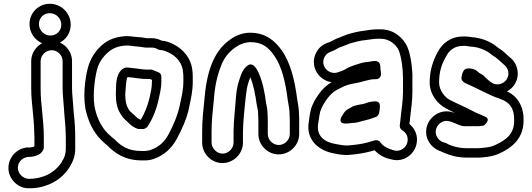

<svg xmlns="http://www.w3.org/2000/svg" viewBox="-20 -763 2829 1021"><path d="M330 -34V29C330 52 324 71 316 85C312 90 310 95 308 99C285 135 248 165 202 178C194 180 185 183 178 184L164 186C156 187 148 188 138 188H131C99 185 73 157 75 126C77 93 105 71 137 71H142C160 71 180 62 188 58C200 52 213 34 213 22V-34C213 -128 196 -205 196 -294V-438C196 -469 224 -496 255 -496C286 -496 313 -469 313 -438V-294C313 -257 318 -223 320 -188L322 -158C323 -136 329 -89 329 -64C329 -54 330 -44 330 -34ZM162 -57C162 -50 163 -42 163 -34V14C158 20 149 20 140 21H138C78 18 28 67 25 124C21 184 72 238 130 238H138C150 238 161 238 172 236L186 234C197 232 206 230 217 226C275 209 322 172 351 124C367 98 380 68 380 29V-34C380 -74 377 -124 372 -163L370 -192C368 -229 363 -261 363 -294V-438C363 -497 314 -546 255 -546C196 -546 146 -497 146 -438V-294C146 -212 162 -135 162 -57ZM187 -635C187 -668 212 -693 245 -693C278 -693 306 -665 306 -632C306 -599 281 -574 248 -574C215 -574 187 -602 187 -635ZM137 -635C137 -574 187 -524 248 -524C308 -524 356 -572 356 -632C356 -693 306 -743 245 -743C185 -743 137 -695 137 -635Z M630 -395C590 -362 599 -296 596 -266V-263C596 -226 601 -189 619 -161C625 -152 631 -139 643 -129C659 -116 678 -89 712 -78C715 -77 718 -77 720 -77H744C754 -80 761 -85 764 -89C791 -129 811 -179 823 -232C829 -263 838 -290 838 -330V-356C838 -380 811 -381 795 -390C791 -392 787 -393 783 -393H757C737 -393 711 -399 684 -401C672 -402 666 -404 657 -404H656C645 -404 637 -400 630 -395ZM788 -338V-330C788 -297 782 -274 775 -242C765 -200 749 -160 729 -127H725C710 -133 697 -150 675 -168C671 -171 668 -175 661 -187C652 -202 646 -226 646 -262C649 -297 650 -340 658 -353C664 -352 672 -352 680 -351C702 -349 729 -343 757 -343H777C779 -342 784 -340 788 -338ZM651 -521C672 -521 677 -519 695 -517C712 -516 733 -513 746 -511C751 -510 752 -510 757 -510H787C798 -510 809 -507 819 -501C823 -499 828 -497 832 -497C846 -497 862 -491 876 -484C917 -465 952 -428 954 -374C955 -366 955 -359 955 -350V-326C955 -284 945 -247 937 -208C926 -151 901 -95 876 -48C855 -9 825 19 782 34C770 38 755 41 735 40C660 40 626 15 587 -24L585 -25L569 -39C530 -71 502 -118 487 -177C471 -235 481 -334 495 -389C505 -430 527 -461 555 -485C580 -507 607 -518 651 -521ZM650 -571H648C595 -567 556 -553 522 -523C488 -493 460 -452 447 -401C431 -340 419 -237 439 -165C456 -98 488 -42 537 -1L552 12C594 54 646 90 735 90C758 91 779 89 798 82C853 63 893 25 920 -24C946 -73 975 -133 987 -198C994 -234 1005 -276 1005 -326V-350C1005 -360 1005 -368 1004 -378C1000 -454 951 -505 898 -530C883 -537 865 -545 839 -547C824 -555 805 -560 787 -560H758C740 -564 719 -566 699 -567C686 -568 674 -571 650 -571Z M1521 -123V-51C1521 -19 1494 8 1462 8C1431 8 1404 -19 1404 -51V-123C1404 -137 1403 -158 1402 -170C1401 -192 1397 -202 1395 -214C1388 -271 1376 -331 1355 -376C1348 -393 1326 -434 1299 -416C1266 -394 1259 -355 1250 -330C1233 -281 1233 -206 1227 -154C1225 -128 1222 -91 1222 -63V-5C1222 26 1195 54 1164 54C1133 54 1105 26 1105 -5V-63C1105 -120 1111 -172 1117 -230C1122 -302 1134 -357 1154 -409C1170 -453 1195 -485 1229 -509C1251 -525 1275 -537 1311 -539C1377 -539 1409 -509 1439 -466C1478 -411 1499 -324 1510 -232C1515 -200 1520 -183 1520 -152C1520 -141 1521 -131 1521 -123ZM1353 -146C1353 -138 1354 -129 1354 -123V-51C1354 8 1402 58 1462 58C1521 58 1571 9 1571 -51V-123C1571 -132 1571 -142 1570 -153C1570 -188 1564 -212 1560 -238C1548 -332 1526 -427 1479 -494C1444 -543 1396 -589 1310 -589C1265 -589 1227 -571 1199 -549C1113 -487 1078 -373 1067 -234C1061 -178 1055 -123 1055 -63V-5C1055 54 1103 104 1163 104C1223 104 1272 54 1272 -5V-63C1272 -87 1275 -124 1277 -150C1283 -202 1287 -275 1298 -314C1302 -327 1306 -341 1311 -352C1327 -315 1338 -260 1345 -208C1348 -188 1352 -178 1352 -169C1352 -162 1353 -156 1353 -146Z M1939 -434C1912 -433 1890 -424 1876 -420C1860 -416 1848 -409 1835 -405L1829 -402C1815 -392 1792 -383 1772 -377C1756 -373 1742 -376 1729 -383C1703 -398 1689 -431 1707 -462C1717 -479 1729 -485 1755 -494C1756 -494 1757 -496 1758 -496C1775 -505 1786 -512 1798 -515C1816 -521 1829 -528 1841 -532C1865 -539 1898 -548 1925 -550C1944 -552 1968 -557 1986 -557H2005C2050 -557 2087 -526 2101 -494C2115 -456 2123 -400 2123 -345V-272C2123 -229 2115 -184 2111 -142L2109 -121C2108 -111 2106 -105 2106 -97V-92C2106 -83 2112 -75 2118 -71C2138 -59 2154 -36 2146 -5C2140 21 2110 46 2076 37C2044 28 2018 16 2002 -7C1994 -18 1981 -19 1970 -16L1937 -6C1907 2 1874 7 1837 10C1813 13 1789 7 1766 3C1703 -7 1661 -42 1672 -106C1677 -138 1680 -166 1688 -184C1706 -223 1736 -268 1775 -287L1793 -296C1817 -309 1837 -315 1867 -320C1906 -326 1940 -342 1975 -342H1981C1996 -342 2006 -356 2006 -367V-369C2006 -378 2004 -390 2003 -397C2003 -404 2003 -411 2001 -419C1995 -447 1962 -438 1939 -434ZM1743 -326C1716 -310 1692 -287 1675 -262C1663 -245 1652 -229 1642 -205C1629 -177 1626 -144 1622 -114C1605 -15 1681 40 1757 53C1780 58 1812 64 1843 60C1881 57 1917 51 1951 42L1972 36C1996 62 2026 78 2063 85C2127 102 2182 57 2194 7C2206 -41 2186 -80 2157 -104C2157 -106 2159 -113 2159 -117L2161 -138C2165 -177 2173 -223 2173 -272V-344C2174 -356 2173 -369 2172 -384C2169 -430 2162 -474 2147 -512C2125 -562 2074 -607 2005 -607H1986C1962 -607 1937 -603 1920 -600C1888 -597 1853 -588 1827 -580C1809 -574 1796 -567 1784 -563C1765 -557 1750 -547 1737 -541C1710 -532 1682 -520 1664 -488C1623 -417 1671 -336 1743 -326ZM1831 -183C1831 -183 1819 -175 1818 -174C1808 -163 1803 -152 1798 -145C1798 -145 1771 -106 1819 -106H1821C1831 -106 1844 -108 1852 -109C1873 -109 1892 -115 1905 -119L1921 -123C1940 -127 1959 -133 1981 -142C1989 -146 1995 -155 1996 -162C1999 -186 2011 -224 1975 -224C1947 -224 1928 -215 1915 -211C1890 -206 1866 -204 1847 -192Z M2415 -101C2423 -98 2437 -92 2448 -92H2520C2525 -92 2531 -92 2536 -93L2552 -95C2552 -95 2596 -127 2559 -143L2532 -155H2531C2505 -165 2480 -181 2449 -195C2440 -199 2431 -203 2423 -207L2373 -231C2344 -246 2315 -284 2315 -324C2315 -383 2329 -422 2351 -461C2368 -495 2396 -519 2443 -519H2455C2461 -519 2482 -514 2498 -514C2538 -508 2569 -493 2592 -474C2596 -471 2599 -468 2603 -466C2623 -455 2634 -441 2658 -421L2659 -420C2683 -403 2693 -367 2673 -339C2656 -315 2620 -305 2592 -325C2580 -333 2565 -347 2550 -362C2548 -364 2546 -365 2544 -366C2532 -372 2523 -379 2517 -385C2504 -398 2456 -409 2445 -386L2440 -376C2438 -373 2436 -362 2436 -362C2435 -358 2435 -355 2434 -351C2431 -329 2456 -320 2472 -313L2498 -301C2532 -285 2562 -269 2596 -254L2612 -247C2613 -247 2613 -246 2614 -246L2628 -242C2633 -240 2637 -238 2642 -236C2684 -222 2714 -192 2714 -131V-130C2718 -54 2674 -20 2614 8C2587 19 2579 20 2549 23C2540 24 2531 25 2523 25H2461C2421 25 2392 16 2367 6C2353 -3 2343 -5 2336 -7C2312 -15 2288 -46 2300 -80C2309 -105 2338 -129 2374 -117C2388 -112 2403 -107 2415 -101ZM2455 -569H2443C2376 -569 2331 -532 2307 -485C2284 -443 2265 -392 2265 -324C2265 -261 2307 -210 2351 -187L2401 -161L2407 -159C2403 -160 2395 -163 2390 -165C2324 -187 2268 -144 2252 -97C2230 -32 2272 24 2320 40C2334 46 2338 48 2345 51C2378 65 2416 75 2461 75H2523C2533 75 2542 75 2554 73C2584 70 2604 67 2634 54C2700 24 2769 -27 2764 -132C2764 -199 2730 -253 2676 -277C2689 -284 2703 -295 2713 -309C2750 -361 2733 -428 2689 -460C2672 -474 2658 -492 2629 -509C2627 -511 2627 -511 2625 -512C2593 -539 2552 -557 2504 -564H2500C2493 -564 2472 -569 2455 -569Z"/></svg>

Font: Blanket
Style: BlkOutline
Weight: 900
Foundry: Cannot Into Space Fonts
Version: Version 0.9